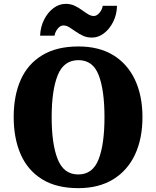

<svg xmlns="http://www.w3.org/2000/svg" viewBox="-20 -966 810 996"><path d="M386 10Q273 10 198.5 -36Q124 -82 87.5 -165Q51 -248 51 -359Q51 -470 87.5 -552Q124 -634 199 -679.5Q274 -725 387 -725Q494 -725 568 -679.5Q642 -634 680.5 -551.5Q719 -469 719 -358Q719 -247 680.5 -164.5Q642 -82 567.5 -36Q493 10 386 10ZM386 -61Q461 -61 491.5 -139.5Q522 -218 522 -358Q522 -498 492 -576Q462 -654 387 -654Q311 -654 279.5 -576Q248 -498 248 -358Q248 -218 279.5 -139.5Q311 -61 386 -61ZM457 -771Q431 -771 410.5 -780.5Q390 -790 372.5 -802.5Q355 -815 339.5 -824.5Q324 -834 309 -834Q293 -834 279.5 -817.5Q266 -801 263 -781H188Q190 -827 209 -864.5Q228 -902 257.5 -924Q287 -946 321 -946Q346 -946 366.5 -936.5Q387 -927 404 -914.5Q421 -902 436.5 -892.5Q452 -883 467 -883Q482 -883 496 -899.5Q510 -916 513 -936H587Q586 -890 567 -852.5Q548 -815 519 -793Q490 -771 457 -771Z"/></svg>

Font: Noto Serif Lao SemiCondensed Black
Style: Regular
Weight: 900
Width: 4
Designer: Monotype Design Team
Foundry: Monotype Imaging Inc.
Version: Version 2.003; ttfautohint (v1.8.4.7-5d5b)